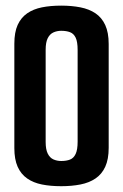

<svg xmlns="http://www.w3.org/2000/svg" viewBox="-20 -645 431 672"><path d="M30.2 -188.9V-492Q30.2 -532 41.8 -557.7Q53.5 -583.4 75.2 -598.4Q96.8 -613.3 126.8 -619.3Q156.7 -625.3 194.3 -625.3Q230.8 -625.3 261.4 -619.3Q292 -613.3 314.2 -598.4Q336.4 -583.4 348.4 -557.2Q360.4 -531 360.4 -491V-188.9H251.7V-469.8Q251.7 -499 244.8 -513.2Q237.9 -527.5 225.1 -532.3Q212.3 -537.2 194.3 -537.2Q179.5 -537.2 166.9 -531.5Q154.3 -525.8 147.1 -511.4Q139.8 -497 139.8 -470.8V-188.9ZM194.3 6.7Q156.7 6.7 126.8 0.7Q96.8 -5.3 75.2 -20.3Q53.5 -35.3 41.8 -61.3Q30.2 -87.3 30.2 -126.6V-429.8H139.8V-148.2Q139.8 -122 147.1 -107.4Q154.3 -92.8 166.9 -87.1Q179.5 -81.5 194.3 -81.5Q212.3 -81.5 225.1 -86.5Q237.9 -91.5 244.8 -106.3Q251.7 -121 251.7 -149.2V-429.8H360.4V-127.6Q360.4 -87.6 348.4 -61.4Q336.4 -35.3 314.2 -20.3Q292 -5.3 261.4 0.7Q230.8 6.7 194.3 6.7Z"/></svg>

Font: Smooch Sans Thin
Style: Regular
Weight: 100
Designer: Robert E. Leuschke
Foundry: Robert E. Leuschke
Version: Version 1.010